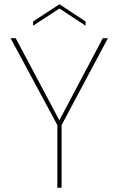

<svg xmlns="http://www.w3.org/2000/svg" viewBox="-20 -884 558 904"><path d="M250 -295 30 -704H54L264 -309H255L464 -704H488L270 -295V0H250ZM383 -783V-763L260 -844L136 -763V-783L260 -864Z"/></svg>

Font: Poppins Devanagari Thin
Style: Regular
Weight: 100
Designer: Ninad Kale (Devanagari), Jonny Pinhorn (Latin)
Foundry: Indian Type Foundry
Version: 4.005